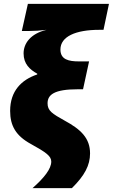

<svg xmlns="http://www.w3.org/2000/svg" viewBox="-20 -780 579 985"><path d="M147 185H349C414 121 442 68 442 7C442 -71 395 -116 312 -161C247 -197 224 -212 224 -250C224 -294 258 -322 379 -322H406L437 -465H385C333 -465 290 -474 290 -526C290 -593 369 -627 489 -627H511L539 -760H123L92 -621H128C156 -621 188 -623 219 -627C135 -607 101 -556 101 -506C101 -452 133 -423 171 -402V-398C90 -371 32 -313 32 -211C32 -134 62 -83 139 -41C217 2 243 21 243 49C243 86 207 132 147 185Z"/></svg>

Font: Noto Sans UI Black
Style: Italic
Weight: 900
Italic angle: -372°
Designer: Monotype Design Team
Foundry: Monotype Imaging Inc.
Version: Version 1.901